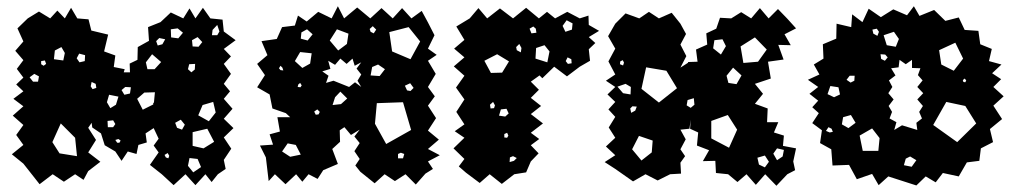

<svg xmlns="http://www.w3.org/2000/svg" viewBox="-20 -569 3247 616"><path d="M55 -44 18 -74 55 -104 32 -136 55 -168 21 -198 55 -228 23 -252 55 -276 32 -298 55 -320 34 -348 55 -376 29 -406 55 -436 36 -478 69 -510 105 -532 141 -510 164 -535 188 -510 208 -544 228 -510 264 -507 273 -471 327 -458 314 -404 350 -391 345 -354 380 -347 377 -337H397L396 -365L421 -377L422 -418L458 -438L455 -482L495 -498L528 -529L568 -510L588 -542L607 -510L631 -544L655 -510L694 -506L698 -468L736 -440L698 -412L721 -388L698 -364L721 -332L698 -300L718 -276L698 -252L726 -220L698 -188L729 -158L698 -128L722 -92L698 -56L704 -27L679 -10L659 15L639 -10L607 25L575 -10L537 25L499 -10L461 -40L489 -80L473 -102L489 -124L473 -158L447 -141L451 -112L424 -104L418 -75L390 -83L370 -53L350 -83L316 -103L304 -141L276 -160L274 -175L263 -159L288 -120L263 -80L302 -50L263 -20L248 8L221 -10L185 14L149 -10L107 22ZM684 -468 677 -489 662 -473 660 -456H677ZM567 -464 550 -478 528 -475 529 -449 552 -446ZM629 -434 614 -450 596 -440 598 -420 617 -419ZM510 -443 491 -447 481 -437 486 -423 501 -427ZM188 -399 177 -418 156 -407 153 -379 183 -375ZM253 -392 234 -397 226 -382 235 -369 252 -373ZM468 -395 448 -369 453 -347H476L497 -370ZM124 -375 112 -373V-363L120 -358L128 -364ZM606 -364 587 -363 583 -347 594 -337 605 -346ZM105 -324 90 -332 75 -321 86 -307H102ZM287 -300 274 -306 271 -292 277 -283 289 -287ZM400 -289 382 -290 370 -280 379 -265 397 -269ZM477 -273 443 -272 420 -252 438 -217 472 -234 471 -236 474 -241ZM360 -259 330 -265 323 -241 334 -222 352 -233ZM664 -242 630 -232 616 -199 650 -180 672 -208ZM560 -185 542 -175 548 -159 564 -153 573 -169ZM350 -171 343 -183 325 -181 326 -161H343ZM221 -127 175 -173 148 -113 171 -77 227 -68ZM645 -156 598 -145V-101L633 -93L667 -114ZM367 -118 360 -123 350 -120 356 -111H363ZM523 -69 518 -78 508 -72 512 -64 520 -61ZM614 -59 588 -62 583 -37 600 -16 625 -33Z M833 -64 814 -102 856 -105 845 -138 878 -147 870 -193H911L897 -206L854 -221L845 -266L805 -289L830 -328L805 -364L838 -392L819 -437L868 -444L885 -482L926 -487L936 -519L964 -500L1001 -531L1044 -510L1064 -549L1084 -510L1126 -545L1168 -510L1204 -543L1240 -510L1270 -543L1300 -510L1333 -534L1353 -497L1374 -456L1353 -413L1381 -393L1353 -374L1378 -332L1353 -290L1375 -260L1353 -230L1379 -190L1353 -150L1388 -121L1353 -91L1391 -71L1353 -51L1369 -27L1345 -12L1314 23L1281 -10L1247 12L1214 -10L1182 19L1136 -18L1120 -38L1134 -59L1117 -84L1134 -110L1117 -131L1134 -153L1106 -136L1085 -161L1070 -151V-148L1071 -114L1046 -91L1064 -43L1017 -23L999 5L970 -10L950 14L930 -10L896 22L862 -10L842 12ZM1187 -474 1176 -485 1166 -476 1169 -467 1179 -462ZM1328 -436 1291 -482 1229 -466 1238 -404 1297 -379ZM965 -475 947 -465 945 -445 967 -439 983 -459ZM1098 -461 1061 -475 1038 -439 1065 -407 1093 -428ZM980 -398 943 -402 926 -373 950 -351 975 -365ZM1100 -290 1119 -305 1139 -290 1127 -310 1139 -330 1124 -349 1139 -369 1118 -358 1111 -381 1092 -364 1072 -381 1055 -361 1033 -374 1040 -348 1014 -340 1034 -326 1026 -303 1050 -310ZM1193 -362 1174 -354 1169 -327 1198 -325 1215 -347ZM886 -352 880 -358 875 -350 880 -344 889 -343ZM948 -295 943 -303 937 -298 935 -290 944 -289ZM1307 -287 1296 -302 1279 -294 1286 -279 1297 -277ZM1072 -275 1055 -257 1047 -232 1074 -235 1094 -253ZM1273 -241 1189 -238 1183 -172 1219 -107 1299 -152ZM1006 -210 998 -218 988 -211 993 -201 1002 -202ZM929 -104 903 -109 885 -83 911 -66 945 -73ZM1277 -75 1266 -79 1257 -75V-61H1273Z M1475 -15 1452 -35 1470 -59 1435 -93 1470 -127 1439 -148 1470 -170 1444 -210 1470 -250 1443 -288 1470 -326 1436 -356 1470 -385 1437 -413 1470 -441 1444 -484 1487 -510 1515 -543 1543 -510 1584 -542 1626 -510 1668 -544 1709 -510 1735 -531 1761 -510 1800 -531 1840 -510 1868 -519 1869 -489 1902 -470 1869 -450 1890 -431 1869 -411 1873 -374 1840 -355 1799 -324 1758 -355 1720 -318 1711 -327 1683 -307 1709 -281 1683 -255 1716 -229 1683 -203 1722 -173 1683 -143 1710 -123 1683 -103 1708 -77 1683 -51 1668 -16 1630 -10 1590 21 1551 -10 1519 18ZM1817 -494 1798 -504 1785 -486 1794 -467 1815 -474ZM1699 -477 1691 -484 1679 -477 1685 -462 1701 -464ZM1646 -428 1636 -418 1638 -408 1651 -401 1653 -415ZM1743 -404 1727 -424 1700 -415 1698 -381 1736 -369ZM1613 -372 1575 -395 1534 -374 1555 -335 1591 -336ZM1813 -379 1801 -385 1795 -373 1802 -364 1814 -366ZM1568 -231 1562 -242 1552 -233 1554 -221 1565 -222ZM1605 -220 1587 -218 1581 -198 1601 -195 1612 -205ZM1611 -134 1607 -143 1598 -139V-128L1607 -127ZM1626 -68 1616 -64 1615 -49 1629 -53 1638 -62Z M1954 -27 1920 -49 1954 -71 1924 -99 1954 -127 1933 -160 1954 -194 1932 -218 1954 -242 1929 -266 1954 -290 1924 -310 1954 -330 1932 -372 1954 -413 1931 -453 1954 -493 1987 -526 2031 -510 2062 -531 2094 -510 2135 -528 2163 -493 2181 -460 2163 -426 2182 -389 2163 -352 2188 -368 2187 -370 2218 -371 2213 -410 2249 -426 2246 -462 2278 -477 2290 -512 2326 -510 2358 -530 2390 -510 2418 -543 2446 -510 2476 -540 2506 -509 2534 -478 2497 -459 2517 -424 2477 -425 2494 -378 2444 -371 2453 -317 2402 -300 2428 -268 2402 -236 2443 -221 2441 -177H2477L2463 -144L2495 -134L2492 -101L2534 -93L2525 -51L2531 -23L2506 -10L2471 27L2435 -10L2405 24L2375 -10L2346 15L2316 -10L2277 -14L2275 -53L2235 -52L2255 -87L2216 -102L2220 -144L2194 -156L2196 -185L2192 -156L2163 -153L2180 -122L2163 -90L2178 -68L2163 -47L2165 -12L2130 -10L2090 10L2051 -10L2011 13ZM2402 -449 2356 -420 2365 -367 2412 -371 2440 -410ZM2298 -443 2272 -440 2268 -414 2293 -394 2309 -421ZM1982 -368 1978 -376 1970 -372 1969 -363 1979 -359ZM2118 -342 2053 -353 2038 -284 2094 -240 2152 -286ZM2332 -352 2311 -326 2317 -303 2343 -299 2359 -327ZM2004 -290 1987 -300 1961 -291 1979 -270 2003 -266ZM2206 -254 2186 -248 2183 -231 2196 -223 2208 -233ZM2023 -227 2009 -228 2002 -221 2005 -207 2018 -214ZM2315 -200 2262 -181V-125L2319 -95L2345 -153ZM2074 -118 2030 -133 2008 -90 2038 -54 2071 -80ZM2495 -88 2473 -93 2461 -76 2473 -55 2491 -67ZM2447 -50 2434 -70 2410 -63 2415 -41 2434 -32Z M2830 -3 2799 25 2778 -11 2729 6 2704 -40 2651 -38 2647 -90 2611 -110 2617 -151 2586 -174 2607 -206 2586 -225 2605 -246 2577 -268 2605 -290 2572 -313 2609 -330 2591 -362 2622 -381 2620 -427 2663 -445 2664 -493 2711 -482 2714 -523 2747 -498 2767 -541 2806 -514 2846 -539 2890 -520 2912 -549 2930 -518 2977 -537 3013 -502 3056 -513 3075 -473 3119 -470 3125 -427 3162 -412 3153 -373 3193 -362 3163 -334 3192 -315 3167 -290 3200 -260 3167 -230 3195 -187 3156 -155 3166 -113 3127 -93 3122 -53 3082 -48 3056 -3 3005 -14 2982 16 2950 -3 2920 26ZM2800 -467 2793 -477 2779 -474 2782 -461 2795 -454ZM2848 -467 2815 -456 2825 -424 2854 -419 2864 -444ZM3045 -432 2993 -408 3000 -362 3040 -342 3070 -381ZM2820 -394 2805 -395 2807 -380 2819 -374 2828 -385ZM2923 -152 2920 -175 2938 -189 2929 -210 2941 -229 2923 -250 2942 -270 2923 -290 2940 -311 2925 -328 2933 -350 2906 -351V-377L2886 -363L2866 -377L2863 -353L2839 -350L2853 -327L2832 -311L2843 -290L2830 -270L2847 -250L2831 -229L2842 -210L2834 -189L2856 -177L2849 -152L2874 -167ZM2722 -326H2706L2696 -313L2709 -304L2721 -310ZM3075 -317 3069 -312 3071 -306 3077 -305 3080 -311ZM2670 -289 2644 -293 2635 -267 2656 -257 2675 -266ZM3077 -229 3016 -242 2974 -168 3051 -113 3112 -173ZM2710 -200 2685 -193 2681 -170 2702 -158 2725 -175ZM2648 -156 2638 -161 2630 -149 2642 -144 2652 -146ZM2802 -126 2778 -157 2738 -134 2748 -85H2798ZM2920 -55 2900 -67 2886 -60 2880 -39 2905 -34Z"/></svg>

Font: Rubik Gemstones
Style: Regular
Weight: 400
Designer: Hubert and Fischer, NaN
Foundry: Hubert and Fischer, NaN
Version: Version 2.200